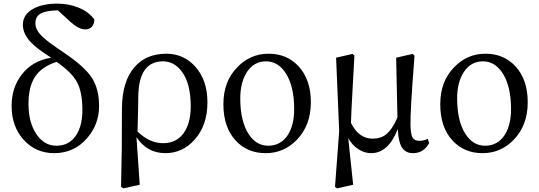

<svg xmlns="http://www.w3.org/2000/svg" viewBox="-20 -830 2972 1058"><path d="M279 14Q177 14 110.5 -59.5Q44 -133 44 -246Q44 -347 99 -418Q157 -495 262 -512Q186 -560 152 -595Q106 -643 106 -693Q106 -750 162 -781Q214 -810 295 -810Q357 -810 410 -789Q467 -767 500 -723Q500 -698 486.5 -683Q473 -668 450 -668Q415 -668 371 -707L299 -773Q234 -771 207 -757Q175 -741 175 -701Q175 -664 216 -626Q245 -598 335 -538Q446 -463 486 -401.5Q526 -340 526 -245Q526 -146 461 -70Q389 14 279 14ZM291 -27Q359 -27 397 -81Q434 -134 434 -224Q434 -322 404.5 -377Q375 -432 292 -489Q209 -463 172 -405Q137 -351 137 -258Q137 -155 181 -90Q224 -27 291 -27Z M659 208 647 199 651 -11 652 -233Q653 -382 721 -460Q785 -534 897 -534Q991 -534 1055 -464Q1123 -389 1123 -266Q1123 -139 1052 -60Q986 14 891 14Q791 14 732 -74L750 188ZM879 -41Q953 -41 993 -98Q1031 -152 1031 -244Q1031 -371 981 -437Q939 -492 878 -492Q745 -492 742 -300Q742 -304 741 -231Q739 -126 738 -105Q804 -41 879 -41Z M1280 -54Q1211 -127 1211 -256Q1211 -383 1289 -461Q1360 -534 1460 -534Q1561 -534 1625 -465Q1693 -391 1693 -267Q1693 -139 1615 -59Q1544 14 1444 14Q1344 14 1280 -54ZM1458 -27Q1527 -27 1566 -86Q1601 -141 1601 -229Q1601 -351 1557 -423Q1514 -492 1446 -492Q1379 -492 1340 -432Q1304 -375 1304 -288Q1304 -164 1349 -93Q1391 -27 1458 -27Z M1838 208 1826 200 1849 -108 1832 -512 1923 -533 1933 -523Q1929 -442 1922 -323Q1915 -201 1914 -153Q1956 -66 2034 -66Q2079 -66 2108 -90Q2142 -117 2170 -183L2163 -512L2254 -533L2264 -523Q2263 -513 2262 -494Q2240 -213 2242 -139Q2243 -90 2253.5 -72Q2264 -54 2291 -54Q2315 -54 2337 -65L2345 -42Q2315 14 2256 14Q2213 14 2193 -20Q2175 -52 2172 -119Q2120 14 2025 14Q1989 14 1956 -7Q1920 -30 1899 -69L1926 188Z M2475 -54Q2406 -127 2406 -256Q2406 -383 2484 -461Q2555 -534 2655 -534Q2756 -534 2820 -465Q2888 -391 2888 -267Q2888 -139 2810 -59Q2739 14 2639 14Q2539 14 2475 -54ZM2653 -27Q2722 -27 2761 -86Q2796 -141 2796 -229Q2796 -351 2752 -423Q2709 -492 2641 -492Q2574 -492 2535 -432Q2499 -375 2499 -288Q2499 -164 2544 -93Q2586 -27 2653 -27Z"/></svg>

Font: GenRyuMin TW M
Style: Regular
Weight: 500
Version: Version 1.501;PS 1;hotconv 16.6.51;makeotf.lib2.5.65220